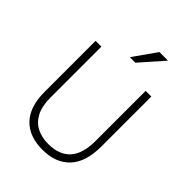

<svg xmlns="http://www.w3.org/2000/svg" viewBox="-261 -1045 1172 1172"><g transform="rotate(45 325.5 -458.5)"><path d="M351 -772H303L409 -922H483ZM325 5Q211 5 148 -60.5Q85 -126 85 -255V-695H135V-256Q135 -181 159.5 -134.5Q184 -88 227 -66.5Q270 -45 325 -45Q517 -45 517 -262V-695H566V-264Q566 -129 502.5 -62Q439 5 325 5Z"/></g></svg>

Font: LXGW 975 Gothic SC 200W
Style: Regular
Weight: 200
Version: Version 2.01;February 25, 2021